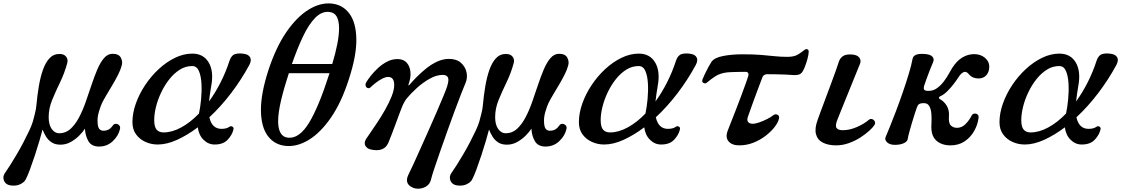

<svg xmlns="http://www.w3.org/2000/svg" viewBox="-150 -842 6617 1128"><path d="M-90 247Q-118 242 -127 218.5Q-136 195 -120 173Q-109 158 -91 129.5Q-73 101 -52 65.5Q-31 30 -12 -6.5Q7 -43 22 -75Q37 -107 43 -128Q48 -147 55 -174Q62 -201 64 -225Q69 -281 78 -334.5Q87 -388 102 -431Q117 -474 140.5 -499.5Q164 -525 200 -525Q226 -525 238.5 -509Q251 -493 245 -471Q229 -412 203 -358.5Q177 -305 156.5 -255Q136 -205 136 -154Q136 -109 154 -84Q172 -59 198 -59Q236 -59 264 -84.5Q292 -110 314 -151.5Q336 -193 353.5 -243Q371 -293 387.5 -342.5Q404 -392 421.5 -433.5Q439 -475 461 -500.5Q483 -526 511 -526Q548 -526 560 -503Q572 -480 565 -457Q559 -433 543.5 -402.5Q528 -372 509.5 -341Q491 -310 475 -283Q459 -256 450 -238Q441 -219 432 -189Q423 -159 423 -135Q423 -99 432 -86.5Q441 -74 457 -74Q477 -74 490.5 -82.5Q504 -91 514 -106Q521 -115 531.5 -114.5Q542 -114 550 -106Q558 -98 555 -84Q546 -44 512.5 -12.5Q479 19 432 19Q388 19 369.5 -12.5Q351 -44 349 -86Q337 -67 315 -45Q293 -23 265 -7.5Q237 8 205 8Q174 8 153.5 -5.5Q133 -19 120.5 -39.5Q108 -60 100 -81Q94 -57 82 -16Q70 25 55 70.5Q40 116 25.5 155Q11 194 0 214Q-9 230 -32.5 241Q-56 252 -90 247Z M776 7Q738 7 704 -8.5Q670 -24 649 -53Q628 -82 628 -124Q628 -177 648 -233.5Q668 -290 703 -342.5Q738 -395 783 -436.5Q828 -478 878.5 -502.5Q929 -527 980 -527Q1045 -527 1076 -475Q1107 -423 1091 -337Q1087 -312 1083.5 -289.5Q1080 -267 1078 -246Q1115 -297 1146 -358Q1177 -419 1199 -487Q1210 -519 1234 -525Q1258 -531 1288 -525Q1311 -521 1320 -504Q1329 -487 1314 -459Q1268 -374 1208 -295Q1148 -216 1080 -153Q1095 -85 1151 -85Q1168 -85 1179.5 -88.5Q1191 -92 1199 -98Q1206 -103 1215.5 -98Q1225 -93 1221 -79Q1213 -48 1187 -20.5Q1161 7 1111 7Q1074 7 1046 -20.5Q1018 -48 1012 -94Q951 -48 890.5 -20.5Q830 7 776 7ZM811 -64Q861 -64 915 -93.5Q969 -123 1019 -175Q1027 -212 1031.5 -259.5Q1036 -307 1033.5 -351.5Q1031 -396 1018.5 -425Q1006 -454 979 -454Q940 -454 906 -432.5Q872 -411 844.5 -376Q817 -341 797 -299Q777 -257 766.5 -214.5Q756 -172 756 -137Q756 -97 770 -80.5Q784 -64 811 -64Z M1527 15Q1461 8 1422.5 -44.5Q1384 -97 1383 -193.5Q1382 -290 1426 -427Q1471 -565 1533 -654.5Q1595 -744 1664 -786Q1733 -828 1799 -821Q1865 -814 1903.5 -761Q1942 -708 1943.5 -612Q1945 -516 1900 -378Q1856 -240 1794 -150.5Q1732 -61 1663 -19.5Q1594 22 1527 15ZM1543 -33Q1608 -27 1665 -119.5Q1722 -212 1786 -412H1547Q1519 -327 1501.5 -253.5Q1484 -180 1484 -129Q1484 -87 1498 -61.5Q1512 -36 1543 -33ZM1565 -466H1802Q1821 -529 1831.5 -582.5Q1842 -636 1842 -676Q1842 -719 1828.5 -744Q1815 -769 1783 -772Q1740 -776 1702 -737.5Q1664 -699 1630.5 -628.5Q1597 -558 1565 -466Z M2279 262Q2221 239 2251 181Q2260 164 2278 124.5Q2296 85 2319.5 32.5Q2343 -20 2368.5 -77Q2394 -134 2416.5 -186.5Q2439 -239 2455.5 -278.5Q2472 -318 2477 -335Q2489 -373 2481.5 -387.5Q2474 -402 2451 -402Q2414 -402 2373.5 -379Q2333 -356 2298 -324Q2263 -292 2240 -264Q2234 -257 2227 -245Q2220 -233 2216 -224Q2210 -211 2199.5 -182Q2189 -153 2176 -118.5Q2163 -84 2151 -52Q2139 -20 2131 -2Q2106 54 2027 36Q2006 31 1996.5 14Q1987 -3 2001 -26Q2007 -35 2025 -61Q2043 -87 2067 -123Q2091 -159 2113.5 -199Q2136 -239 2151 -276.5Q2166 -314 2166 -343Q2166 -390 2130 -390Q2115 -390 2094 -379Q2073 -368 2055 -353.5Q2037 -339 2028 -330Q2020 -322 2011 -324.5Q2002 -327 1998.5 -337Q1995 -347 2002 -359Q2010 -373 2027.5 -395.5Q2045 -418 2069.5 -441Q2094 -464 2123.5 -479.5Q2153 -495 2185 -495Q2221 -495 2240 -473Q2259 -451 2261.5 -417Q2264 -383 2250 -346Q2249 -342 2250.5 -340.5Q2252 -339 2255 -343Q2270 -361 2295 -386.5Q2320 -412 2351 -437.5Q2382 -463 2417 -479.5Q2452 -496 2488 -496Q2532 -496 2558 -473Q2584 -450 2591 -416.5Q2598 -383 2584 -352Q2576 -333 2559 -290Q2542 -247 2521 -190Q2500 -133 2478 -71.5Q2456 -10 2436 47.5Q2416 105 2401.5 148.5Q2387 192 2382 213Q2376 238 2357 251Q2338 264 2316 266Q2294 268 2279 262Z M2533 247Q2505 242 2496 218.5Q2487 195 2503 173Q2514 158 2532 129.5Q2550 101 2571 65.5Q2592 30 2611 -6.5Q2630 -43 2645 -75Q2660 -107 2666 -128Q2671 -147 2678 -174Q2685 -201 2687 -225Q2692 -281 2701 -334.5Q2710 -388 2725 -431Q2740 -474 2763.5 -499.5Q2787 -525 2823 -525Q2849 -525 2861.5 -509Q2874 -493 2868 -471Q2852 -412 2826 -358.5Q2800 -305 2779.5 -255Q2759 -205 2759 -154Q2759 -109 2777 -84Q2795 -59 2821 -59Q2859 -59 2887 -84.5Q2915 -110 2937 -151.5Q2959 -193 2976.5 -243Q2994 -293 3010.5 -342.5Q3027 -392 3044.5 -433.5Q3062 -475 3084 -500.5Q3106 -526 3134 -526Q3171 -526 3183 -503Q3195 -480 3188 -457Q3182 -433 3166.5 -402.5Q3151 -372 3132.5 -341Q3114 -310 3098 -283Q3082 -256 3073 -238Q3064 -219 3055 -189Q3046 -159 3046 -135Q3046 -99 3055 -86.5Q3064 -74 3080 -74Q3100 -74 3113.5 -82.5Q3127 -91 3137 -106Q3144 -115 3154.5 -114.5Q3165 -114 3173 -106Q3181 -98 3178 -84Q3169 -44 3135.5 -12.5Q3102 19 3055 19Q3011 19 2992.5 -12.5Q2974 -44 2972 -86Q2960 -67 2938 -45Q2916 -23 2888 -7.5Q2860 8 2828 8Q2797 8 2776.5 -5.5Q2756 -19 2743.5 -39.5Q2731 -60 2723 -81Q2717 -57 2705 -16Q2693 25 2678 70.5Q2663 116 2648.5 155Q2634 194 2623 214Q2614 230 2590.5 241Q2567 252 2533 247Z M3399 7Q3361 7 3327 -8.5Q3293 -24 3272 -53Q3251 -82 3251 -124Q3251 -177 3271 -233.5Q3291 -290 3326 -342.5Q3361 -395 3406 -436.5Q3451 -478 3501.5 -502.5Q3552 -527 3603 -527Q3668 -527 3699 -475Q3730 -423 3714 -337Q3710 -312 3706.5 -289.5Q3703 -267 3701 -246Q3738 -297 3769 -358Q3800 -419 3822 -487Q3833 -519 3857 -525Q3881 -531 3911 -525Q3934 -521 3943 -504Q3952 -487 3937 -459Q3891 -374 3831 -295Q3771 -216 3703 -153Q3718 -85 3774 -85Q3791 -85 3802.5 -88.5Q3814 -92 3822 -98Q3829 -103 3838.5 -98Q3848 -93 3844 -79Q3836 -48 3810 -20.5Q3784 7 3734 7Q3697 7 3669 -20.5Q3641 -48 3635 -94Q3574 -48 3513.5 -20.5Q3453 7 3399 7ZM3434 -64Q3484 -64 3538 -93.5Q3592 -123 3642 -175Q3650 -212 3654.5 -259.5Q3659 -307 3656.5 -351.5Q3654 -396 3641.5 -425Q3629 -454 3602 -454Q3563 -454 3529 -432.5Q3495 -411 3467.5 -376Q3440 -341 3420 -299Q3400 -257 3389.5 -214.5Q3379 -172 3379 -137Q3379 -97 3393 -80.5Q3407 -64 3434 -64Z M4193 12Q4150 12 4130 -12Q4110 -36 4126 -76Q4129 -84 4141 -114.5Q4153 -145 4169.5 -187Q4186 -229 4202 -272Q4218 -315 4230.5 -349.5Q4243 -384 4247 -399Q4249 -407 4245 -413.5Q4241 -420 4229 -420Q4212 -420 4190.5 -419.5Q4169 -419 4150.5 -418.5Q4132 -418 4124 -417Q4081 -412 4054.5 -395Q4028 -378 4002 -356Q3993 -349 3982.5 -355Q3972 -361 3977 -375Q3981 -386 3990.5 -406Q4000 -426 4011 -446.5Q4022 -467 4030 -479Q4047 -503 4098 -513Q4149 -523 4212 -523Q4276 -523 4320 -519.5Q4364 -516 4400 -512Q4436 -508 4476 -508Q4516 -508 4538.5 -522Q4561 -536 4574 -547Q4585 -556 4593.5 -552.5Q4602 -549 4601 -536Q4600 -518 4593.5 -494.5Q4587 -471 4579 -450.5Q4571 -430 4564 -420Q4555 -407 4542 -403.5Q4529 -400 4510 -401Q4493 -403 4464.5 -404Q4436 -405 4406.5 -405.5Q4377 -406 4356 -406Q4349 -406 4341 -402Q4333 -398 4330 -390Q4326 -380 4317 -356Q4308 -332 4296.5 -301.5Q4285 -271 4274 -240.5Q4263 -210 4255 -187Q4247 -164 4244 -156Q4237 -136 4245 -125.5Q4253 -115 4272 -115Q4289 -115 4312.5 -123.5Q4336 -132 4358.5 -143.5Q4381 -155 4393 -165Q4404 -174 4417.5 -168Q4431 -162 4426 -143Q4421 -122 4401 -96Q4381 -70 4349 -45Q4317 -20 4277 -4Q4237 12 4193 12Z M4762 12Q4716 12 4684.5 -4Q4653 -20 4644 -53.5Q4635 -87 4654 -139Q4658 -151 4670.5 -184.5Q4683 -218 4699.5 -262Q4716 -306 4732.5 -350.5Q4749 -395 4761.5 -430Q4774 -465 4778 -479Q4785 -500 4802 -512Q4819 -524 4854 -522Q4886 -520 4898.5 -503.5Q4911 -487 4902 -466Q4898 -456 4885 -424Q4872 -392 4855 -350Q4838 -308 4820.5 -265Q4803 -222 4789.5 -188.5Q4776 -155 4771 -142Q4755 -104 4764.5 -90.5Q4774 -77 4801 -77Q4842 -77 4885 -96Q4928 -115 4953 -137Q4964 -146 4974.5 -142Q4985 -138 4989.5 -128Q4994 -118 4987 -107Q4978 -93 4956 -73Q4934 -53 4903.5 -33.5Q4873 -14 4836.5 -1Q4800 12 4762 12Z M5434 12Q5381 12 5349.5 -17.5Q5318 -47 5322 -110Q5324 -143 5322 -171.5Q5320 -200 5310 -218Q5300 -236 5279 -236Q5257 -236 5249 -230Q5241 -224 5236 -209Q5231 -195 5223 -170Q5215 -145 5206.5 -116.5Q5198 -88 5191.5 -63.5Q5185 -39 5183 -26Q5181 -10 5159.5 -0.5Q5138 9 5108 9Q5077 9 5061.5 -6Q5046 -21 5053 -37Q5060 -53 5076.5 -93.5Q5093 -134 5113.5 -188Q5134 -242 5154 -300Q5174 -358 5189.5 -409.5Q5205 -461 5211 -495Q5214 -512 5230 -519.5Q5246 -527 5280 -525Q5316 -523 5328 -509Q5340 -495 5332 -477Q5324 -459 5312.5 -429.5Q5301 -400 5291.5 -373.5Q5282 -347 5279 -337Q5275 -324 5279 -316Q5283 -308 5305 -308Q5333 -308 5355 -324Q5377 -340 5394.5 -363Q5412 -386 5424 -408Q5436 -430 5443 -441Q5471 -485 5504 -504.5Q5537 -524 5573 -524Q5611 -524 5636.5 -502.5Q5662 -481 5662 -451Q5662 -420 5645 -400.5Q5628 -381 5599 -381Q5563 -381 5543 -405Q5527 -425 5512 -418.5Q5497 -412 5485 -394Q5471 -372 5452.5 -348Q5434 -324 5414 -304.5Q5394 -285 5373 -276Q5366 -272 5366 -267.5Q5366 -263 5373 -259Q5397 -246 5412.5 -220Q5428 -194 5425 -158Q5422 -118 5436.5 -104.5Q5451 -91 5472 -91Q5501 -91 5523 -113.5Q5545 -136 5559 -164Q5564 -173 5574 -174.5Q5584 -176 5592.5 -170Q5601 -164 5599 -149Q5594 -109 5573 -72Q5552 -35 5517 -11.5Q5482 12 5434 12Z M5870 7Q5832 7 5798 -8.5Q5764 -24 5743 -53Q5722 -82 5722 -124Q5722 -177 5742 -233.5Q5762 -290 5797 -342.5Q5832 -395 5877 -436.5Q5922 -478 5972.5 -502.5Q6023 -527 6074 -527Q6139 -527 6170 -475Q6201 -423 6185 -337Q6181 -312 6177.5 -289.5Q6174 -267 6172 -246Q6209 -297 6240 -358Q6271 -419 6293 -487Q6304 -519 6328 -525Q6352 -531 6382 -525Q6405 -521 6414 -504Q6423 -487 6408 -459Q6362 -374 6302 -295Q6242 -216 6174 -153Q6189 -85 6245 -85Q6262 -85 6273.5 -88.5Q6285 -92 6293 -98Q6300 -103 6309.5 -98Q6319 -93 6315 -79Q6307 -48 6281 -20.5Q6255 7 6205 7Q6168 7 6140 -20.5Q6112 -48 6106 -94Q6045 -48 5984.5 -20.5Q5924 7 5870 7ZM5905 -64Q5955 -64 6009 -93.5Q6063 -123 6113 -175Q6121 -212 6125.5 -259.5Q6130 -307 6127.5 -351.5Q6125 -396 6112.5 -425Q6100 -454 6073 -454Q6034 -454 6000 -432.5Q5966 -411 5938.5 -376Q5911 -341 5891 -299Q5871 -257 5860.5 -214.5Q5850 -172 5850 -137Q5850 -97 5864 -80.5Q5878 -64 5905 -64Z"/></svg>

Font: Zen Old Mincho Black
Style: Regular
Weight: 900
Designer: Yoshimichi Ohira
Foundry: Positype
Version: Version 1.001